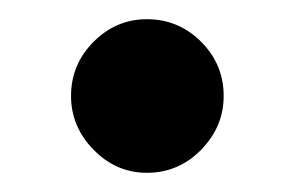

<svg xmlns="http://www.w3.org/2000/svg" viewBox="-20 -396 306 200"><path d="M133 -216Q101 -216 77.5 -240Q54 -264 54 -296Q54 -329 77.5 -352.5Q101 -376 133 -376Q166 -376 189.5 -352.5Q213 -329 213 -296Q213 -264 189.5 -240Q166 -216 133 -216Z"/></svg>

Font: MuseoModerno SemiBold Medium
Style: Regular
Weight: 500
Version: Version 1.001